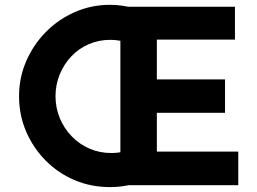

<svg xmlns="http://www.w3.org/2000/svg" viewBox="-20 -764 1061 792"><path d="M484.4 -593.8Q472.7 -596.7 460.4 -598.1Q448.2 -599.6 434.6 -599.6Q387.7 -599.6 346.7 -582Q305.7 -564.5 274.9 -532.2Q244.1 -500 226.6 -457.5Q209 -415 209 -367.2Q209 -319.3 226.6 -276.9Q244.1 -234.4 275.9 -201.7Q307.6 -168.9 349.1 -150.9Q390.6 -132.8 439.5 -132.8Q465.8 -132.8 489.3 -138.7L526.4 -3.9Q503.9 2 481 4.9Q458 7.8 433.6 7.8Q355.5 7.8 287.6 -21Q219.7 -49.8 168.5 -101.6Q117.2 -153.3 87.9 -221.2Q58.6 -289.1 58.6 -367.2Q58.6 -443.4 87.9 -511.2Q117.2 -579.1 168.5 -631.3Q219.7 -683.6 288.1 -713.9Q356.4 -744.1 433.6 -744.1Q459 -744.1 482.9 -740.7Q506.8 -737.3 529.3 -731.4ZM476.6 -736.3H949.2V-600.6H627V-436.5H908.2V-298.8H627V-138.7H962.9V0H476.6Z"/></svg>

Font: Josefin Sans CFJ
Style: Bold
Weight: 700
Designer: Santiago Orozco
Foundry: Typemade
Version: Version 2.001